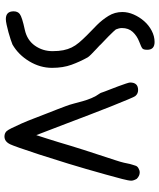

<svg xmlns="http://www.w3.org/2000/svg" viewBox="52 -828 696 839"><g transform="rotate(90 399.5 -409.0)"><path d="M30 -121Q30 -139 42 -148Q55 -158 111 -170Q156 -180 180 -214Q204 -248 204 -291Q204 -318 200 -338Q196 -358 188 -374.5Q180 -391 166.5 -407Q153 -423 135 -441Q120 -456 108.5 -467Q97 -478 90 -485Q67 -508 50 -535.5Q33 -563 33 -596Q33 -621 44 -646Q55 -671 73 -691.5Q91 -712 115 -724.5Q139 -737 164 -737Q198 -737 198 -705Q198 -689 192.5 -684Q187 -679 163 -670Q137 -660 120 -641.5Q103 -623 103 -594Q103 -587 105 -580Q107 -573 109 -568Q109 -567 118.5 -557Q128 -547 140 -535Q152 -523 164 -512Q176 -501 180 -496L193 -484Q208 -470 218 -460Q228 -450 231 -445Q250 -411 263.5 -374Q277 -337 277 -289Q277 -237 248.5 -189.5Q220 -142 175 -116Q168 -113 153 -108Q138 -103 121.5 -98.5Q105 -94 89 -90.5Q73 -87 64 -87Q30 -87 30 -121Z M341 -630Q341 -665 374 -665Q390 -665 400 -653Q403 -650 415.5 -620Q428 -590 445.5 -546.5Q463 -503 482.5 -451.5Q502 -400 520 -353Q538 -306 552 -269.5Q566 -233 571 -220Q577 -239 585 -263.5Q593 -288 602 -318Q616 -366 635.5 -427.5Q655 -489 681 -567Q688 -588 691.5 -603Q695 -618 697 -629Q699 -635 700.5 -641Q702 -647 704 -652Q706 -661 715.5 -666.5Q725 -672 734 -672Q749 -672 762 -659Q770 -645 770 -635Q770 -624 762.5 -595Q755 -566 743 -523Q718 -433 695.5 -359.5Q673 -286 655.5 -232.5Q638 -179 626.5 -146.5Q615 -114 611 -106Q599 -81 577 -81Q563 -81 554 -90Q549 -95 540 -113Q531 -131 520 -156Q509 -181 498 -210Q487 -239 476.5 -265.5Q466 -292 457.5 -314Q449 -336 445 -347Q438 -365 433 -384.5Q428 -404 422.5 -423.5Q417 -443 409 -462Q401 -481 388 -499Q386 -502 384.5 -507.5Q383 -513 380 -520Q377 -528 370.5 -544.5Q364 -561 357.5 -578.5Q351 -596 346 -611Q341 -626 341 -630Z"/></g></svg>

Font: PreciousPlastic
Style: Regular
Weight: 700
Version: Version 001.006